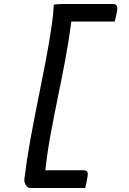

<svg xmlns="http://www.w3.org/2000/svg" viewBox="-20 -778 640 953"><path d="M403 155H129Q122 155 117 151Q112 147 108 140.5Q104 134 102 126.5Q100 119 101 110Q113 12 130.5 -83.5Q148 -179 167 -273.5Q186 -368 204.5 -463Q223 -558 237 -654Q241 -681 243.5 -706Q246 -731 247 -755Q258 -757 268.5 -757.5Q279 -758 293 -758H543Q555 -758 559.5 -749Q564 -740 561 -724Q559 -710 556 -697.5Q553 -685 549 -671H334Q322 -577 304.5 -484Q287 -391 268 -299Q249 -207 232 -115.5Q215 -24 205 67H395Q408 67 413 75Q418 83 414 101Q412 116 409 128.5Q406 141 403 155Z"/></svg>

Font: Rec Mono Semicasual
Style: Italic
Weight: 400
Italic angle: -10°
Version: Version 1.085; ttfautohint (v1.8.4.7-5d5b)